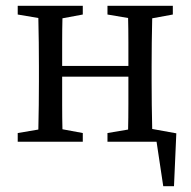

<svg xmlns="http://www.w3.org/2000/svg" viewBox="-20 -488 659 661"><path d="M350 -438V-468H575V-438L504 -425Q503 -388 502.5 -341.5Q502 -295 502 -260V-208Q502 -173 502.5 -127.5Q503 -82 504 -44L587 -29L579 153H542L519 0H350V-30L421 -42Q422 -80 422 -130Q422 -180 422 -224H194Q194 -175 194 -127.5Q194 -80 195 -43L265 -30V0H41V-30L112 -42Q113 -80 113.5 -126.5Q114 -173 114 -208V-260Q114 -295 113.5 -341.5Q113 -388 112 -426L41 -438V-468H265V-438L195 -425Q194 -388 194 -342Q194 -296 194 -261H422Q422 -296 422 -342.5Q422 -389 421 -426Z"/></svg>

Font: Source Serif 4 Subhead
Style: Regular
Weight: 400
Designer: Frank Grießhammer
Foundry: Adobe Systems Incorporated
Version: Version 4.004;hotconv 1.0.117;makeotfexe 2.5.65602